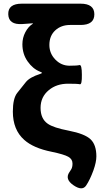

<svg xmlns="http://www.w3.org/2000/svg" viewBox="-20 -818 561 1046"><path d="M380 191Q332 158 358 120Q361 116 368 104.5Q375 93 375 73Q375 49 352 36Q329 23 262 9Q162 -11 112 -56Q50 -111 50 -210Q50 -282 74 -312Q97 -342 121 -371Q142 -397 198 -415Q209 -419 209 -421Q209 -423 197 -428Q159 -443 130.5 -483.5Q102 -524 102 -577Q102 -612 118 -642.5Q134 -673 158 -688Q162 -691 157 -691L102 -687Q27 -682 25 -740Q23 -798 99 -798H419Q494 -798 494 -740Q494 -682 419 -682H362Q313 -682 281 -652.5Q249 -623 249 -573Q249 -527 281.5 -493.5Q314 -460 359 -460Q400 -460 413 -463.5Q426 -467 426 -411Q427 -356 415 -359Q403 -362 351 -362Q288 -362 246 -327Q201 -290 201 -230.5Q201 -171 240 -144Q271 -122 355 -106Q442 -89 473.5 -59Q505 -29 505 34Q505 65 489 110Q470 162 449 193Q428 224 380 191Z"/></svg>

Font: Resource Han Rounded JP
Style: Bold
Weight: 700
Designer: Cyano Hao (round all glyphs); Ryoko NISHIZUKA 西塚涼子 (kana, bopomofo & ideographs); Paul D. Hunt (Latin, Greek & Cyrillic)
Foundry: Cyano Hao
Version: 0.990